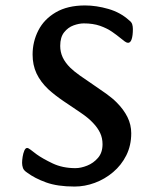

<svg xmlns="http://www.w3.org/2000/svg" viewBox="-20 -672 574 705"><path d="M253.7 13Q191.1 13 149.2 -2.2Q107.3 -17.4 79.6 -38.2Q67.5 -46 64.3 -55.1Q61.1 -64.3 61.1 -73.9Q61.1 -83.5 63.1 -96.2Q65.1 -109 69.3 -118.9Q73.6 -128.7 79.5 -128.7Q84.1 -128.7 92.5 -122.1Q100.9 -115.5 114.8 -105.1Q136.5 -89.5 173.2 -72Q209.8 -54.6 256.9 -54.6Q276.9 -54.6 300 -63.8Q323.2 -73 339.8 -92.3Q356.5 -111.5 356.5 -142.5Q356.5 -165.4 347.5 -184.2Q338.5 -203 322.3 -219.9Q304.7 -239.2 274.6 -259.3Q244.5 -279.5 212.8 -301Q181.2 -322.5 157.5 -344.1Q128.6 -371.5 114.1 -402.4Q99.7 -433.4 99.7 -471.6Q99.7 -519 120.8 -560.3Q141.8 -601.5 185 -626.8Q228.2 -652 292.3 -652Q333.4 -652 377.9 -639.2Q422.4 -626.3 453.8 -597.6Q462.8 -591.2 465.4 -583Q467.9 -574.8 467.9 -565.5Q467.9 -541.7 463.5 -528.3Q459.1 -514.8 450.2 -514.8Q445.2 -514.8 438.3 -519.7Q431.4 -524.6 422.4 -532.1Q409.5 -542.8 391.2 -555.5Q372.8 -568.2 347.3 -577.2Q321.7 -586.1 287.5 -586.1Q270.4 -586.1 250.1 -578.8Q229.9 -571.5 215.5 -553.4Q201.1 -535.4 201.1 -503.5Q201.1 -480.8 210.3 -461.2Q219.5 -441.6 238.2 -423.2Q251.5 -410.2 273.7 -394.4Q295.9 -378.7 321.4 -361.6Q346.9 -344.5 370.2 -327.8Q393.5 -311 408.6 -295.6Q434.1 -270.1 448 -242.1Q461.9 -214.1 461.9 -182.7Q461.9 -137.9 443.8 -101.6Q425.6 -65.4 395.2 -39.8Q364.9 -14.2 328.1 -0.6Q291.4 13 253.7 13Z"/></svg>

Font: Briem Hand Thin
Style: Regular
Weight: 100
Designer: Gunnlaugur SE Briem, Eben Sorkin
Foundry: Sorkin Type Co.
Version: Version 1.003